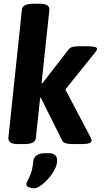

<svg xmlns="http://www.w3.org/2000/svg" viewBox="-20 -774 561 1034"><path d="M82 2Q50 2 37.5 -6Q25 -14 25 -30L98 -722Q101 -754 161 -754H189Q221 -754 233.5 -746Q246 -738 246 -722L204 -326L208 -325L348 -506Q358 -519 373.5 -522Q389 -525 411 -525H448Q503 -525 503 -511Q503 -504 491 -490L332 -292L468 -34Q473 -24 473 -16Q473 -8 461 -3Q449 2 415 2H373Q351 2 335.5 -2Q320 -6 315 -17L200 -247L196 -246L173 -30Q170 2 110 2ZM165 240Q152 240 137 235Q122 230 122 219Q122 209 129.5 196.5Q137 184 146 160.5Q155 137 159 95Q161 75 176.5 63Q192 51 224 51H243Q266 51 277 61.5Q288 72 288 89Q288 113 274 139.5Q260 166 239.5 189Q219 212 198.5 226Q178 240 165 240Z"/></svg>

Font: Asap
Style: Bold Italic
Weight: 700
Italic angle: -6°
Designer: Pablo Cosgaya
Foundry: Omnibus-Type
Version: Version 3.001; ttfautohint (v1.8.3)